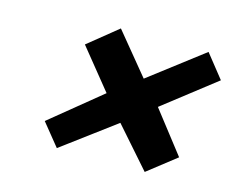

<svg xmlns="http://www.w3.org/2000/svg" viewBox="-72 -682 803 658"><g transform="rotate(15 329.5 -353.0)"><path d="M292 -353 177 -495 282 -580 402 -434 593 -580 659 -497 474 -353 589 -205 488 -126 364 -267 176 -127 112 -206Z"/></g></svg>

Font: Passageway
Style: BdIt
Weight: 700
Foundry: Ascender Corporation
Version: Version 1.11